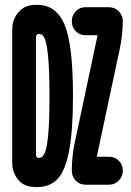

<svg xmlns="http://www.w3.org/2000/svg" viewBox="-20 -760 540 790"><path d="M472.7 -558.6 378.9 -118.2 377.9 -117.2V-116.2Q377.9 -115.2 378.9 -115.2H427.7Q452.1 -115.2 468.8 -98.6Q485.4 -82 485.4 -58.1Q485.4 -34.2 468.8 -17.1Q452.1 0 427.7 0H332Q307.6 0 291.5 -17.1Q275.4 -34.2 275.4 -57.6Q275.4 -115.2 287.1 -170.9L380.9 -612.3L381.8 -613.3V-614.3Q381.8 -615.2 380.9 -615.2H332Q307.6 -615.2 291.5 -631.8Q275.4 -648.4 275.4 -672.4Q275.4 -696.3 291.5 -713.4Q307.6 -730.5 332 -730.5H427.7Q452.1 -730.5 468.8 -713.4Q485.4 -696.3 485.4 -671.9Q484.4 -613.3 472.7 -558.6ZM141.6 -110.4Q155.3 -110.4 164.6 -131.8Q173.8 -153.3 178.7 -210Q183.6 -266.6 183.6 -365.2Q183.6 -461.9 178.7 -518.6Q173.8 -575.2 165.5 -597.7Q157.2 -620.1 141.6 -620.1H137.7Q127.9 -619.1 127.9 -603.5V-126Q127.9 -111.3 137.7 -110.4ZM131.8 -740.2Q211.9 -740.2 246.1 -657.7Q280.3 -575.2 280.3 -365.2Q280.3 -221.7 264.2 -138.7Q248 -55.7 216.3 -22.9Q184.6 9.8 131.8 9.8Q129.9 9.8 123.5 9.3Q117.2 8.8 114.3 8.8Q77.1 6.8 53.7 -22Q30.3 -50.8 30.3 -89.8V-639.6Q30.3 -677.7 53.7 -707Q77.1 -736.3 114.3 -739.3Q117.2 -739.3 123.5 -739.7Q129.9 -740.2 131.8 -740.2Z"/></svg>

Font: Rounded-X Mgen+ 1m bold
Style: Bold
Weight: 700
Designer: [Source Han Sans]
Ryoko NISHIZUKA  (kana & ideographs); Paul D. Hunt (Latin, Greek & Cyrillic); Wenlong ZHANG  (bopomofo
Version: Version 1.059.20150602